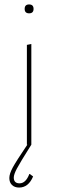

<svg xmlns="http://www.w3.org/2000/svg" viewBox="-20 -651 262 864"><path d="M91 -611Q91 -631 111 -631Q131 -631 131 -611Q131 -591 111 -591Q91 -591 91 -611ZM101 0V-449L121 -453V0Q70 81 56 107.5Q42 134 42 148Q42 174 68 174Q96 174 112 132H114L129 143Q108 193 66 193Q46 193 34 181.5Q22 170 22 150Q22 131 37.5 102.5Q53 74 103 0Z"/></svg>

Font: Alegreya Sans Thin
Style: Regular
Weight: 100
Designer: Juan Pablo del Peral
Foundry: Huerta Tipografica
Version: Version 2.007